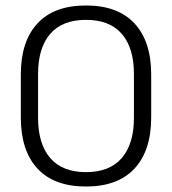

<svg xmlns="http://www.w3.org/2000/svg" viewBox="-20 -670 628 701"><path d="M294 11Q177.5 11 116.8 -54.5Q56 -120 56 -241.5V-398Q56 -519 116.8 -584.5Q177.5 -650 294 -650Q410 -650 471 -584.5Q532 -519 532 -398V-241.5Q532 -120 471 -54.5Q410 11 294 11ZM294 -41.5Q380.5 -41.5 424.8 -93.2Q469 -145 469 -239.5V-400Q469 -495 424.8 -546.2Q380.5 -597.5 294 -597.5Q207.5 -597.5 163.2 -546.2Q119 -495 119 -400V-239.5Q119 -145 163.2 -93.2Q207.5 -41.5 294 -41.5Z"/></svg>

Font: Anek Gujarati Medium Light
Style: Regular
Weight: 300
Version: Version 1.003